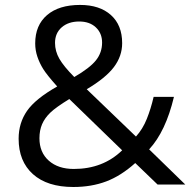

<svg xmlns="http://www.w3.org/2000/svg" viewBox="-20 -745 770 775"><path d="M202.1 -571.8Q202.1 -538.1 219.7 -507.6Q237.3 -477.1 279.8 -434.1Q342.8 -470.7 367.4 -501.7Q392.1 -532.7 392.1 -573.2Q392.1 -610.8 366.9 -634.5Q341.8 -658.2 299.8 -658.2Q256.3 -658.2 229.2 -634.8Q202.1 -611.3 202.1 -571.8ZM277.8 -63Q395.5 -63 473.1 -138.2L259.8 -345.2Q205.6 -312 183.1 -290.3Q160.6 -268.6 149.9 -243.7Q139.2 -218.8 139.2 -187Q139.2 -129.9 177 -96.4Q214.8 -63 277.8 -63ZM55.2 -185.1Q55.2 -248.5 89.1 -297.4Q123 -346.2 210.9 -396Q169.4 -442.4 154.5 -466.3Q139.6 -490.2 130.9 -516.1Q122.1 -542 122.1 -569.8Q122.1 -643.1 169.9 -684.1Q217.8 -725.1 303.2 -725.1Q382.3 -725.1 427.7 -684.3Q473.1 -643.6 473.1 -570.8Q473.1 -518.6 439.9 -474.4Q406.7 -430.2 330.1 -384.8L528.8 -193.8Q556.2 -224.1 572.5 -264.9Q588.9 -305.7 600.1 -354H682.1Q648.9 -214.4 582 -142.1L728 0H616.2L525.9 -86.9Q468.3 -35.2 408.7 -12.7Q349.1 9.8 275.9 9.8Q170.9 9.8 113 -42Q55.2 -93.8 55.2 -185.1Z"/></svg>

Font: Zoram GWebM
Style: Regular
Weight: 400
Foundry: Ascender Corporation
Version: Version 1.000